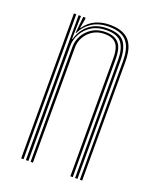

<svg xmlns="http://www.w3.org/2000/svg" viewBox="-118 -677 606 747"><g transform="rotate(20 185.0 -303.0)"><path d="M303.5 0V-490Q303.5 -514.2 299.1 -534Q294.8 -553.8 284.1 -568.2Q273.5 -582.8 254.6 -590.5Q235.8 -598.2 206.5 -598.2Q165.8 -598.2 137.5 -580.1Q109.2 -562 95 -531.8H92.5L99.2 -600H109V-593L102.2 -556H104.5Q123 -582.8 149.4 -594.6Q175.8 -606.5 208.2 -606.5Q233.2 -606.5 251.4 -600.9Q269.5 -595.2 281.4 -585.1Q293.2 -575 300.2 -560.6Q307.2 -546.2 310.1 -528.6Q313 -511 313 -490.5V0ZM60.5 0V-600H70.2V0ZM99.5 0V-476.5Q99.5 -500.5 111.6 -522.8Q123.8 -545 146.5 -559.6Q169.2 -574.2 201.2 -574.2Q222.8 -574.2 237 -568.1Q251.2 -562 259.4 -550.8Q267.5 -539.5 270.8 -523.9Q274 -508.2 274 -489V0H264.2V-489Q264.2 -512.8 258.9 -530Q253.5 -547.2 239.6 -556.6Q225.8 -566 200.2 -566Q173.8 -566 153.2 -553.5Q132.8 -541 121.1 -520.6Q109.5 -500.2 109.5 -476.8L109.2 0ZM80 0V-600H89.8L87.5 -505.2H89.8Q100.2 -543.5 129.8 -567Q159.2 -590.5 204.2 -590.2Q256.2 -590.2 274.9 -563.9Q293.5 -537.5 293.5 -489.8V0H283.8V-489.5Q283.8 -534.2 266.5 -558.2Q249.2 -582.2 202.8 -582.2Q167.2 -582.2 142.1 -566.8Q117 -551.2 103.6 -526.9Q90.2 -502.5 90.2 -476.5V0Z"/></g></svg>

Font: Big Shoulders Inline Text ExtraLight
Style: Regular
Weight: 250
Version: Version 2.002